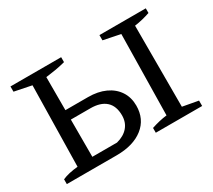

<svg xmlns="http://www.w3.org/2000/svg" viewBox="-125 -883 1233 1112"><g transform="rotate(-30 492.0 -326.5)"><path d="M38 0V-32Q78 -50 142 -56L152 -595L38 -618V-653H377V-620Q343 -611 310 -605.5Q277 -600 245 -596V-63H410Q460 -76 487 -107.5Q514 -139 514 -185Q514 -248 478.5 -280Q443 -312 376 -312H199V-375H396Q462 -375 511 -352.5Q560 -330 587 -289Q614 -248 614 -193Q614 -103 548.5 -51.5Q483 0 371 0ZM633 0V-32Q660 -41 685.5 -47Q711 -53 737 -56L746 -595L633 -618V-653H943V-622Q920 -614 894 -607.5Q868 -601 839 -597V-55L943 -36V0Z"/></g></svg>

Font: Piazzolla 24pt Medium
Style: Regular
Weight: 500
Designer: Juan Pablo del Peral
Foundry: Huerta Tipografica
Version: Version 2.005